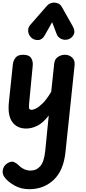

<svg xmlns="http://www.w3.org/2000/svg" viewBox="-20 -950 642 1434"><path d="M175.5 10Q107.5 10 71.8 -38.8Q36 -87.5 46.5 -187.5L76 -469.5Q78.5 -495 95.2 -518Q112 -541 153 -541Q197 -541 212.2 -517Q227.5 -493 224.5 -460.5L197.5 -178Q194 -144.5 199.2 -137Q204.5 -129.5 217 -129.5Q226.5 -129.5 247.2 -139Q268 -148.5 297.8 -177.2Q327.5 -206 362.5 -264.5L385 -476Q388.5 -509 412.8 -525Q437 -541 465.5 -541Q496 -541 518.5 -520.5Q541 -500 537 -461.5L469 186Q454.5 324.5 380.5 393.8Q306.5 463 199 463Q137.5 463 90.2 436.5Q43 410 19.5 381Q-5 353 0.8 320.5Q6.5 288 33.5 270.5Q64 251 84.2 260.2Q104.5 269.5 117 282Q136.5 302.5 160 313.2Q183.5 324 208 324Q252 324 281 290.8Q310 257.5 318 175.5L344 -87Q300.5 -31 258.5 -10.5Q216.5 10 175.5 10ZM489 -656Q462 -648 437.2 -659.5Q412.5 -671 403 -696L369.5 -784.5L315.5 -688.5Q295.5 -652 265.5 -650.8Q235.5 -649.5 214 -668.5Q193.5 -688 190.5 -715.5Q187.5 -743 206 -764L330.5 -906.5Q341.5 -919 355.2 -924.8Q369 -930.5 383 -930.5Q400 -930.5 415.8 -923.5Q431.5 -916.5 442 -898L523.5 -753.5Q544 -717 530.2 -690.8Q516.5 -664.5 489 -656Z"/></svg>

Font: Edu SA Hand Cursive
Style: Regular
Weight: 400
Designer: Tina and Corey Anderson, Eben Sorkin, Mirko Velimirovic
Foundry: Google for Education
Version: Version 2.000